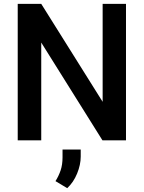

<svg xmlns="http://www.w3.org/2000/svg" viewBox="-20 -731 749 1000"><path d="M636.2 -710.9V0H513.7L194.8 -509.3V0H72.3V-710.9H194.8L514.6 -200.7V-710.9ZM400.4 47.9V84.5Q400.4 127 381.6 172.9Q362.8 218.8 330.1 249L269 212.4Q286.1 185.1 295.9 155.8Q305.7 126.5 305.7 88.9V47.9Z"/></svg>

Font: Vazirmatn FD Medium
Style: Regular
Weight: 500
Designer: Saber Rastikerdar
Foundry: Saber Rastikerdar
Version: Version 33.003